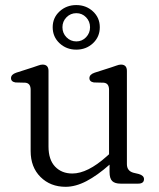

<svg xmlns="http://www.w3.org/2000/svg" viewBox="-20 -725 628 758"><path d="M101 -128.5V-370.5Q101 -396.5 80 -398.5L41 -399.5Q23.5 -402.5 23.5 -416.5Q23.5 -431 44 -438L109.5 -459Q120.5 -462.5 130.5 -466.2Q140.5 -470 148 -470Q171.5 -470 171.5 -445V-146.5Q171.5 -94.5 197.5 -67.2Q223.5 -40 265.5 -40Q325.5 -40 401 -107.5L410.5 -116V-370.5Q410.5 -396.5 389.5 -398.5L350.5 -399.5Q333 -402.5 333 -416.5Q333 -431 353.5 -438L419 -459Q430 -462.5 440 -466.2Q450 -470 457.5 -470Q481 -470 481 -445V-77Q481 -50 507 -43L528 -38Q548.5 -32 548.5 -18Q548.5 0 525.5 0H456Q433.5 0 423 -10.2Q412.5 -20.5 412.5 -46V-75Q364.5 -32.5 321.5 -10Q278.5 12.5 239 12.5Q179 12.5 140 -26.2Q101 -65 101 -128.5ZM281 -529Q242.5 -529 215.2 -554.2Q188 -579.5 188 -617.5Q188 -655 215.2 -680Q242.5 -705 281 -705Q320 -705 347 -680Q374 -655 374 -617.5Q374 -579.5 347 -554.2Q320 -529 281 -529ZM281.5 -673Q258.5 -673 242.5 -656.8Q226.5 -640.5 226.5 -617.5Q226.5 -594 242.5 -577.8Q258.5 -561.5 281.5 -561.5Q304 -561.5 319.8 -578Q335.5 -594.5 335.5 -617.5Q335.5 -640.5 319.8 -656.8Q304 -673 281.5 -673Z"/></svg>

Font: Fraunces 9pt S100 Light
Style: Regular
Weight: 300
Version: Version 1.000; ttfautohint (v1.8.3)